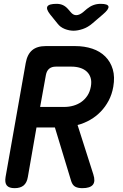

<svg xmlns="http://www.w3.org/2000/svg" viewBox="-20 -970 640 1000"><path d="M189 -413H314Q339 -413 362 -419.5Q385 -426 403.5 -439Q422 -452 435 -471.5Q448 -491 453 -518Q458 -545 452 -564.5Q446 -584 432 -597Q418 -610 397.5 -616.5Q377 -623 352 -623H271Q249 -623 236 -612Q223 -601 219 -579ZM170 -306 125 -48Q120 -18 103 -4Q86 10 56 10Q27 10 15.5 -4Q4 -18 9 -48L114 -642Q122 -687 147.5 -708.5Q173 -730 218 -730H371Q420 -730 460.5 -716.5Q501 -703 528.5 -675.5Q556 -648 567.5 -608.5Q579 -569 570 -518Q563 -478 546 -446Q529 -414 505 -389Q481 -364 450 -346Q419 -328 384 -319L466 -62Q478 -25 463.5 -7.5Q449 10 409 10Q386 10 372 2.5Q358 -5 351 -26L266 -306ZM275 -950Q294 -950 308.5 -943Q323 -936 335 -922L348 -907Q361 -891 377 -891Q393 -891 412 -906L433 -924Q449 -937 466.5 -943.5Q484 -950 504 -950Q542 -950 545 -936Q548 -922 516 -895L461 -848Q438 -828 411.5 -819Q385 -810 363 -810Q341 -810 317.5 -819Q294 -828 279 -848L241 -895Q219 -923 227 -936.5Q235 -950 275 -950Z"/></svg>

Font: Maple Mono NL SemiBold
Style: Italic
Weight: 600
Italic angle: -10°
Monospace: yes
Designer: subframe7536
Version: Version 7.000